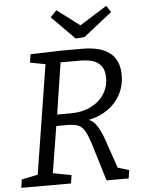

<svg xmlns="http://www.w3.org/2000/svg" viewBox="-60 -959 758 1006"><g transform="rotate(-5 319.0 -455.5)"><path d="M10.6 0 17.3 -43.5 113.9 -63.2 100.5 -49.2 195.5 -647.2 205.2 -632.2 113.2 -649.5 119.9 -693 286.6 -698H391.1Q586.2 -698 586.2 -543.6Q586.2 -481.3 556.8 -432.4Q527.5 -383.6 475.7 -353.9Q423.8 -324.3 356.5 -318.6L352.2 -331.6Q404.2 -329.7 428.5 -297.7Q452.9 -265.7 469.9 -215.4L527.2 -49.5L506.7 -65.9L582.1 -43.5L575.4 0H459.2L398.6 -198.7Q382.6 -249.6 367.1 -272.3Q351.6 -294.9 329.3 -301.1Q307 -307.2 270.7 -306.9L206.8 -306.5L223.9 -320.9L179.9 -49.2L173.2 -63.5L278.8 -43.5L272.1 0ZM228.2 -346.7 217.5 -366.1H299.4Q362.7 -366.1 408.3 -388.6Q453.9 -411.1 478.7 -449.5Q503.5 -488 503.5 -534.9Q503.5 -573.5 488.8 -594.5Q474.2 -615.5 452.7 -624.3Q431.3 -633.1 409.8 -635.1Q388.3 -637.1 373.7 -637.1H261.5L275.5 -653.2ZM536.8 -910.9 559.8 -876.8 409.5 -758 362.9 -754.4 241.9 -876.8 274.7 -910.9 417.2 -803.5 366.6 -804.2Z"/></g></svg>

Font: Bitter Thin
Style: Italic
Weight: 100
Italic angle: -9°
Designer: Sol Matas, and Bitter project Authors
Foundry: Sol Matas
Version: Version 2.002